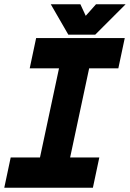

<svg xmlns="http://www.w3.org/2000/svg" viewBox="-37 -878 608 898"><path d="M-17 0 13 -141.5H150L239 -558.5H102L132 -700H546.5L516.5 -558.5H380L291 -141.5H427.5L397.5 0ZM61 -71H350H205.5L324.5 -629.5H469H180H324.5L205.5 -71H61ZM282.5 -716 200.5 -858H339L364 -804L412 -858H550.5L408.5 -716ZM324 -755H381L436 -813L381 -755H324L294 -813Z"/></svg>

Font: Tourney Black
Style: Italic
Weight: 900
Italic angle: -12°
Version: Version 1.015